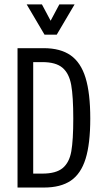

<svg xmlns="http://www.w3.org/2000/svg" viewBox="-20 -841 478 861"><path d="M175.8 -625Q251 -625 296.9 -592.8Q342.8 -560.5 363.8 -491.7Q384.8 -422.9 384.8 -309.6Q384.8 -196.3 363.8 -128.9Q342.8 -61.5 297.4 -30.8Q252 0 176.8 0H58.6V-625ZM169.9 -62.5Q231.4 -62.5 261.2 -87.4Q291 -112.3 299.8 -162.6Q308.6 -212.9 308.6 -309.6Q308.6 -408.2 299.3 -460Q290 -511.7 260.3 -537.1Q230.5 -562.5 169.9 -562.5H128.9V-62.5ZM314.5 -821.3 234.4 -685.5H179.7L99.6 -821.3H168L207 -748L246.1 -821.3Z"/></svg>

Font: Sudo Variable
Style: Regular
Weight: 400
Monospace: yes
Designer: Jens Kutilek
Foundry: Jens Kutilek
Version: Version 0.040